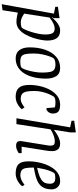

<svg xmlns="http://www.w3.org/2000/svg" viewBox="652 -1389 910 2254"><g transform="rotate(90 1107.0 -262.0)"><path d="M29 173 140 -440 60 -456V-487L193 -506V-447Q193 -438 189.5 -430.5Q186 -423 181 -418L183 -415Q182 -415 195 -430Q208 -445 229.5 -464Q251 -483 279 -498Q307 -513 336 -513Q400 -513 428 -473.5Q456 -434 456 -363Q456 -335 448.5 -290.5Q441 -246 424.5 -196Q408 -146 382.5 -101Q357 -56 320.5 -28Q284 0 236 0Q205 0 175 -6Q145 -12 128 -16L100 163ZM249 -51Q265 -51 283.5 -55Q302 -59 306 -64Q316 -75 329 -104.5Q342 -134 355 -174.5Q368 -215 376.5 -259Q385 -303 385 -343Q385 -393 370.5 -421Q356 -449 315 -449Q290 -449 263.5 -437Q237 -425 216.5 -411Q196 -397 186 -389L140 -90Q151 -82 181 -66.5Q211 -51 249 -51Z M666 9Q601 9 568.5 -34.5Q536 -78 536 -156Q536 -256 564 -337Q592 -418 646 -465.5Q700 -513 777 -513Q844 -513 873.5 -468Q903 -423 903 -347Q903 -270 887.5 -205Q872 -140 842 -92Q812 -44 767.5 -17.5Q723 9 666 9ZM705 -45Q722 -45 742 -47.5Q762 -50 774 -60Q780 -63 789.5 -85.5Q799 -108 808.5 -142.5Q818 -177 825 -218.5Q832 -260 832 -302Q832 -361 824.5 -395Q817 -429 796.5 -443.5Q776 -458 735 -458Q717 -458 697 -453Q677 -448 666 -438Q658 -430 644 -394.5Q630 -359 619 -307.5Q608 -256 608 -200Q608 -136 616 -102.5Q624 -69 645.5 -57Q667 -45 705 -45Z M1113 9Q1043 9 1010 -29.5Q977 -68 977 -151Q977 -216 992 -280Q1007 -344 1036.5 -397Q1066 -450 1109.5 -481.5Q1153 -513 1210 -513Q1247 -513 1269.5 -504Q1292 -495 1302.5 -476Q1313 -457 1313 -427Q1313 -406 1305 -390.5Q1297 -375 1287 -366Q1277 -357 1269 -353H1249L1241 -450Q1240 -451 1225.5 -454.5Q1211 -458 1176 -458Q1160 -458 1145.5 -455Q1131 -452 1120 -444Q1118 -445 1107 -426.5Q1096 -408 1082 -375Q1068 -342 1058 -299Q1048 -256 1048 -208Q1048 -144 1057.5 -110Q1067 -76 1088 -63Q1109 -50 1143 -50Q1164 -50 1185.5 -60Q1207 -70 1223 -81.5Q1239 -93 1241 -95L1262 -62Q1259 -58 1240.5 -40.5Q1222 -23 1189.5 -7Q1157 9 1113 9Z M1692 4Q1674 4 1661.5 -0.5Q1649 -5 1642.5 -16Q1636 -27 1636 -46Q1636 -49 1636 -52Q1636 -55 1637 -59L1685 -357Q1687 -367 1688.5 -380Q1690 -393 1690 -397Q1690 -422 1681.5 -436Q1673 -450 1638 -450Q1610 -450 1582 -440.5Q1554 -431 1532 -419.5Q1510 -408 1499 -401L1437 0H1368L1475 -630L1397 -647V-678L1534 -697V-630L1504 -440Q1514 -448 1540 -465.5Q1566 -483 1599 -498Q1632 -513 1663 -513Q1714 -513 1734 -486Q1754 -459 1754 -421Q1754 -408 1753 -394Q1752 -380 1750.5 -367.5Q1749 -355 1747 -344L1702 -61H1778V-27Q1776 -25 1763 -17.5Q1750 -10 1731.5 -3Q1713 4 1692 4Z M2020 9Q1970 9 1937.5 -4.5Q1905 -18 1889.5 -52Q1874 -86 1874 -147Q1874 -191 1882.5 -241Q1891 -291 1908.5 -339Q1926 -387 1953.5 -426.5Q1981 -466 2018.5 -489.5Q2056 -513 2104 -513Q2139 -513 2161 -497.5Q2183 -482 2193 -460Q2203 -438 2203 -418Q2203 -359 2184.5 -321.5Q2166 -284 2132 -261.5Q2098 -239 2051 -226.5Q2004 -214 1947 -204V-195Q1947 -137 1954.5 -104.5Q1962 -72 1983 -59Q2004 -46 2042 -46Q2065 -46 2094.5 -59.5Q2124 -73 2149 -95L2167 -68Q2151 -46 2126.5 -28.5Q2102 -11 2074.5 -1Q2047 9 2020 9ZM1950 -243Q2015 -257 2052.5 -273Q2090 -289 2108 -307.5Q2126 -326 2131.5 -348.5Q2137 -371 2137 -397Q2137 -408 2133 -421.5Q2129 -435 2115 -445.5Q2101 -456 2070 -456Q2048 -456 2031.5 -452.5Q2015 -449 2010 -441Q1993 -414 1981 -378Q1969 -342 1962 -306.5Q1955 -271 1950 -243Z"/></g></svg>

Font: Faustina Light Light
Style: Italic
Weight: 300
Italic angle: -8°
Version: Version 1.200